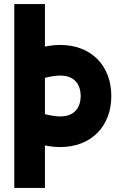

<svg xmlns="http://www.w3.org/2000/svg" viewBox="-20 -720 590 940"><path d="M275 0C425 0 525 -100 525 -250C525 -400 425 -500 275 -500C246 -500 220 -496 200 -492V-700H50V200H200V-8C220 -4 246 0 275 0ZM200 -161V-339C224 -345 252 -350 275 -350C350 -350 375 -300 375 -250C375 -200 350 -150 275 -150C252 -150 224 -155 200 -161Z"/></svg>

Font: LS-VG5000 Bold
Style: Regular
Weight: 400
Designer: Justin Bihan, 2021
Foundry: Justin Bihan, 2021
Version: Version 1.000;Glyphs 3.1.2 (3151)